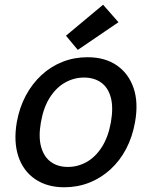

<svg xmlns="http://www.w3.org/2000/svg" viewBox="-20 -780 643 812"><path d="M252 12Q179 12 128.5 -22.5Q78 -57 57.5 -119Q37 -181 51 -263Q62 -325 89 -375.5Q116 -426 155.5 -462.5Q195 -499 244.5 -518.5Q294 -538 350 -538Q424 -538 474 -503.5Q524 -469 545 -407.5Q566 -346 551 -263Q540 -201 513.5 -150.5Q487 -100 447 -63.5Q407 -27 357.5 -7.5Q308 12 252 12ZM267 -74Q309 -74 346.5 -95Q384 -116 411 -158.5Q438 -201 449 -263Q460 -326 448.5 -368Q437 -410 407.5 -431Q378 -452 335 -452Q293 -452 255.5 -431Q218 -410 191 -368Q164 -326 153 -263Q142 -201 154 -158.5Q166 -116 195.5 -95Q225 -74 267 -74ZM309 -569 259 -629 416 -760 481 -686Z"/></svg>

Font: DM Sans 9pt Medium
Style: Italic
Weight: 500
Italic angle: -10°
Version: Version 4.004;gftools[0.9.30]